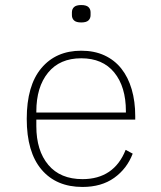

<svg xmlns="http://www.w3.org/2000/svg" viewBox="-20 -729 640 761"><path d="M307 12Q203 12 144.5 -57Q86 -126 86 -258Q86 -390 144 -459Q202 -528 302 -528Q354 -528 394 -509.5Q434 -491 461 -457Q488 -423 502 -375Q516 -327 516 -269V-255H124V-229Q124 -132 171.5 -75.5Q219 -19 307 -19Q369 -19 412 -48Q455 -77 478 -135L506 -120Q483 -60 432.5 -24Q382 12 307 12ZM302 -498Q217 -498 170.5 -441Q124 -384 124 -287V-283H479V-288Q479 -385 433 -441.5Q387 -498 302 -498ZM302 -640Q282 -640 273.5 -648Q265 -656 265 -669V-680Q265 -693 273.5 -701Q282 -709 302 -709Q322 -709 330.5 -701Q339 -693 339 -680V-669Q339 -656 330.5 -648Q322 -640 302 -640Z"/></svg>

Font: IBM Plex Mono ExtraLight
Style: Regular
Weight: 200
Monospace: yes
Designer: Mike Abbink, Paul van der Laan, Pieter van Rosmalen
Foundry: Bold Monday
Version: Version 2.3